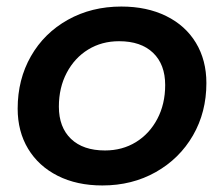

<svg xmlns="http://www.w3.org/2000/svg" viewBox="-20 -560 685 587"><path d="M34 -228Q34 -317 74.5 -388Q115 -459 187.5 -499.5Q260 -540 351 -540Q429 -540 488 -511Q547 -482 579 -429Q611 -376 611 -306Q611 -217 570 -146Q529 -75 456.5 -34Q384 7 293 7Q215 7 156.5 -22.5Q98 -52 66 -105Q34 -158 34 -228ZM485 -300Q485 -363 448 -398.5Q411 -434 344 -434Q291 -434 249.5 -408.5Q208 -383 184 -337.5Q160 -292 160 -234Q160 -171 197 -135.5Q234 -100 301 -100Q354 -100 395.5 -125.5Q437 -151 461 -196.5Q485 -242 485 -300Z"/></svg>

Font: Montserrat Alternates SemiBold
Style: Italic
Weight: 600
Italic angle: -11.3°
Designer: Julieta Ulanovsky
Foundry: Julieta Ulanovsky
Version: Version 7.200